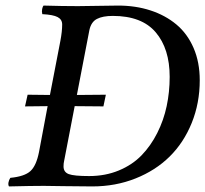

<svg xmlns="http://www.w3.org/2000/svg" viewBox="-20 -667 737 689"><path d="M351.1 -285.2 248 -286.1 210 -88.9Q208 -81.1 208 -69.8Q208 -49.3 226.8 -42.2Q245.6 -35.2 299.8 -35.2Q357.9 -35.2 406.2 -55.2Q454.6 -75.2 487.8 -109.4Q521 -143.6 544.2 -189.5Q567.4 -235.4 578.1 -286.1Q588.9 -336.9 588.9 -391.1Q588.9 -492.2 538.8 -551Q488.8 -609.9 384.8 -609.9Q348.6 -609.9 327.9 -599.1Q307.1 -588.4 300.8 -559.1L255.9 -326.2L359.9 -327.1ZM259.8 -645Q283.2 -645 331.8 -646Q380.4 -647 403.8 -647Q466.8 -647 520 -629.6Q573.2 -612.3 612.8 -579.3Q652.3 -546.4 674.6 -495.1Q696.8 -443.8 696.8 -378.9Q696.8 -296.9 668 -225.8Q639.2 -154.8 588.6 -105Q538.1 -55.2 466.3 -26.6Q394.5 2 311 2Q266.6 2 208.5 1Q150.4 0 137.2 0Q94.2 0 12.2 2Q8.8 -3.9 10.5 -12.7Q12.2 -21.5 17.1 -28.8Q67.9 -33.7 89.1 -53Q110.4 -72.3 120.1 -122.1L150.9 -286.1L69.8 -285.2L79.1 -327.1L159.2 -326.2L196.8 -521Q203.1 -554.7 203.1 -579.1Q203.1 -597.2 186.8 -605.7Q170.4 -614.3 131.8 -616.2Q129.4 -625.5 131.3 -634.8Q133.3 -644 136.2 -647Q204.6 -645 259.8 -645Z"/></svg>

Font: Common Serif Medium
Style: Italic
Weight: 500
Italic angle: -12°
Designer: Philipp H. Poll, Khaled Hosny
Foundry: Stefan Peev, Context Ltd.
Version: Version 1.026